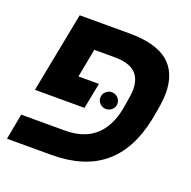

<svg xmlns="http://www.w3.org/2000/svg" viewBox="-111 -716 822 826"><g transform="rotate(20 300.0 -303.0)"><path d="M442.9 -382.8Q442.9 -436 413.1 -461.9Q383.3 -487.8 319.8 -487.8H227.1L202.1 -356.9H295.9L272.9 -238.8H45.9L117.2 -606H344.2Q465.3 -606 522.7 -558.6Q580.1 -511.2 580.1 -417Q580.1 -375 563 -291Q533.2 -145.5 445.3 -72.8Q357.4 0 208 0H4.9L26.9 -118.2H227.1Q396 -118.2 430.2 -292Q442.9 -363.3 442.9 -382.8ZM321.8 -303.2Q321.8 -320.3 333.5 -331.3Q345.2 -342.3 360.8 -342.3Q376.5 -342.3 388.2 -331.3Q399.9 -320.3 399.9 -303.2Q399.9 -287.6 388.2 -276.6Q376.5 -265.6 360.8 -265.6Q345.2 -265.6 333.5 -276.6Q321.8 -287.6 321.8 -303.2Z"/></g></svg>

Font: Cousine
Style: Bold Italic
Weight: 700
Italic angle: -12°
Monospace: yes
Designer: Steve Matteson
Foundry: Ascender Corporation
Version: Version 1.20